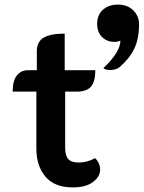

<svg xmlns="http://www.w3.org/2000/svg" viewBox="-20 -805 624 834"><path d="M138 -159V-407H35Q35 -454 53 -477Q71 -500 101 -500H140V-583Q140 -624 170 -641.5Q200 -659 261 -659V-500H394Q394 -450 375 -428.5Q356 -407 314 -407H263V-164Q263 -129 276.5 -114Q290 -99 323 -99Q358 -99 393 -118Q403 -109 409 -95.5Q415 -82 415 -68Q415 -38 384 -14.5Q353 9 297 9Q216 9 177 -38Q138 -85 138 -159ZM503 -629Q491 -623 478 -623Q445 -623 423.5 -644Q402 -665 402 -702Q402 -740 427 -762.5Q452 -785 492 -785Q534 -785 559 -760Q584 -735 584 -699Q584 -636 563 -593Q542 -550 499 -513Q484 -501 458 -501Q437 -501 429 -509Q503 -579 503 -629Z"/></svg>

Font: K2D
Style: Bold
Weight: 700
Designer: Katatrad Aksorn Co.,Ltd.
Foundry: Cadson Demak Co.,Ltd.
Version: Version 1.000; ttfautohint (v1.6)